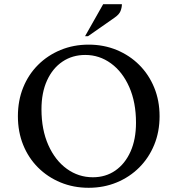

<svg xmlns="http://www.w3.org/2000/svg" viewBox="-20 -882 843 912"><path d="M401 10Q329 10 267.5 -15.5Q206 -41 160.5 -86.5Q115 -132 90 -194Q65 -256 65 -330Q65 -404 90 -466Q115 -528 160.5 -573.5Q206 -619 267.5 -644.5Q329 -670 401 -670Q473 -670 534.5 -644.5Q596 -619 641.5 -573.5Q687 -528 712.5 -466Q738 -404 738 -330Q738 -256 712.5 -194Q687 -132 641.5 -86.5Q596 -41 534.5 -15.5Q473 10 401 10ZM421 -40Q482 -40 528 -72Q574 -104 600 -162Q626 -220 626 -299Q626 -396 594 -468.5Q562 -541 507 -581Q452 -621 385 -621Q324 -621 277 -589.5Q230 -558 203.5 -500Q177 -442 177 -363Q177 -266 209.5 -193Q242 -120 297.5 -80Q353 -40 421 -40ZM384 -710 470 -862H559Q559 -846 552.5 -829.5Q546 -813 524 -798L398 -710Z"/></svg>

Font: Spectral Medium
Style: Regular
Weight: 500
Designer: Jean-Baptiste Levee
Foundry: Production Type
Version: Version 2.001